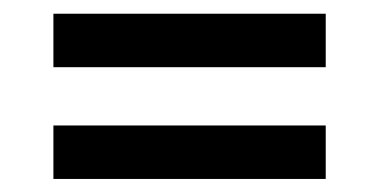

<svg xmlns="http://www.w3.org/2000/svg" viewBox="-20 -455 561 284"><path d="M59 -355.6V-434.7H461.8V-355.6ZM59 -190.3V-269.4H461.8V-190.3Z"/></svg>

Font: Afacad Flux Medium
Style: Regular
Weight: 500
Designer: Kristian Moeller
Foundry: Dicotype
Version: Version 1.100